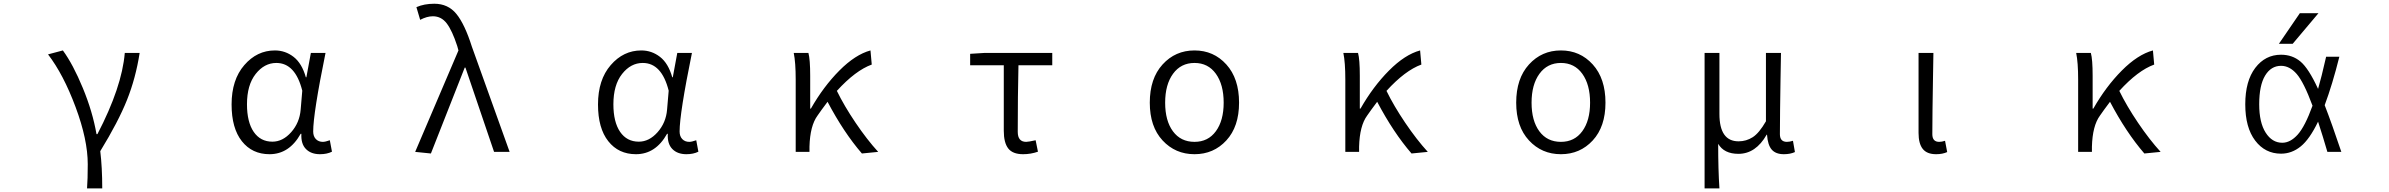

<svg xmlns="http://www.w3.org/2000/svg" viewBox="-20 -829 13040 1048"><path d="M538.1 199.2H455.1Q459 150.4 459 67.4Q459 -66.4 392.6 -244.6Q326.2 -422.9 242.2 -532.2L323.2 -553.7Q378.9 -477.5 432.1 -348.6Q485.4 -219.7 506.8 -96.7H511.7Q645.5 -353.5 661.1 -540H742.2Q720.7 -402.3 673.3 -283.7Q626 -165 527.3 -3.9Q538.1 85 538.1 199.2Z M1451.2 12.7Q1356.4 12.7 1300.3 -58.1Q1244.1 -128.9 1244.1 -258.8Q1244.1 -393.6 1313.5 -473.6Q1382.8 -553.7 1480.5 -553.7Q1537.1 -553.7 1582.5 -518.6Q1627.9 -483.4 1649.4 -407.2H1652.3L1676.8 -540H1756.8Q1689.5 -210 1689.5 -111.3Q1689.5 -85 1704.1 -69.8Q1718.8 -54.7 1742.2 -54.7Q1755.9 -54.7 1780.3 -63.5L1792 -1Q1764.6 12.7 1726.6 12.7Q1677.7 12.7 1649.9 -15.6Q1622.1 -43.9 1625 -98.6H1621.1Q1558.6 12.7 1451.2 12.7ZM1466.8 -55.7Q1523.4 -55.7 1569.3 -107.4Q1615.2 -159.2 1621.1 -230.5L1629.9 -334Q1591.8 -485.4 1488.3 -485.4Q1422.9 -485.4 1375.5 -425.3Q1328.1 -365.2 1328.1 -259.8Q1328.1 -163.1 1364.7 -109.4Q1401.4 -55.7 1466.8 -55.7Z M2332 8.8 2246.1 0 2482.4 -553.7 2475.6 -578.1Q2448.2 -662.1 2418.5 -701.2Q2388.7 -740.2 2342.8 -740.2Q2310.5 -740.2 2273.4 -720.7L2252.9 -790Q2294.9 -808.6 2350.6 -808.6Q2425.8 -808.6 2471.2 -752.9Q2516.6 -697.3 2555.7 -574.2L2761.7 0H2676.8L2520.5 -460H2516.6Z M3451.2 12.7Q3356.4 12.7 3300.3 -58.1Q3244.1 -128.9 3244.1 -258.8Q3244.1 -393.6 3313.5 -473.6Q3382.8 -553.7 3480.5 -553.7Q3537.1 -553.7 3582.5 -518.6Q3627.9 -483.4 3649.4 -407.2H3652.3L3676.8 -540H3756.8Q3689.5 -210 3689.5 -111.3Q3689.5 -85 3704.1 -69.8Q3718.8 -54.7 3742.2 -54.7Q3755.9 -54.7 3780.3 -63.5L3792 -1Q3764.6 12.7 3726.6 12.7Q3677.7 12.7 3649.9 -15.6Q3622.1 -43.9 3625 -98.6H3621.1Q3558.6 12.7 3451.2 12.7ZM3466.8 -55.7Q3523.4 -55.7 3569.3 -107.4Q3615.2 -159.2 3621.1 -230.5L3629.9 -334Q3591.8 -485.4 3488.3 -485.4Q3422.9 -485.4 3375.5 -425.3Q3328.1 -365.2 3328.1 -259.8Q3328.1 -163.1 3364.7 -109.4Q3401.4 -55.7 3466.8 -55.7Z M4773.4 0 4684.6 8.8Q4585 -106.4 4497.1 -273.4Q4459 -222.7 4442.4 -198.2Q4401.4 -142.6 4398.4 -28.3V0H4323.2V-394.5Q4323.2 -488.3 4312.5 -540H4392.6Q4402.3 -504.9 4402.3 -415V-236.3H4406.2Q4474.6 -356.4 4561.5 -443.8Q4648.4 -531.2 4731.4 -553.7L4738.3 -476.6Q4649.4 -444.3 4547.9 -333Q4587.9 -251 4649.9 -159.2Q4711.9 -67.4 4773.4 0Z M5564.5 12.7Q5507.8 12.7 5483.4 -18.6Q5459 -49.8 5459 -115.2V-472.7H5275.4V-535.2L5352.5 -540H5723.6V-472.7H5539.1Q5535.2 -304.7 5535.2 -109.4Q5535.2 -54.7 5581.1 -54.7Q5593.8 -54.7 5632.8 -63.5L5645.5 -1Q5606.4 12.7 5564.5 12.7Z M6255.9 -268.6Q6255.9 -400.4 6325.7 -477.1Q6395.5 -553.7 6500 -553.7Q6604.5 -553.7 6673.8 -477.1Q6743.2 -400.4 6743.2 -268.6Q6743.2 -137.7 6673.8 -62.5Q6604.5 12.7 6500 12.7Q6395.5 12.7 6325.7 -62.5Q6255.9 -137.7 6255.9 -268.6ZM6500 -54.7Q6574.2 -54.7 6616.7 -112.8Q6659.2 -170.9 6659.2 -268.6Q6659.2 -367.2 6616.7 -426.3Q6574.2 -485.4 6500 -485.4Q6425.8 -485.4 6382.8 -426.3Q6339.8 -367.2 6339.8 -268.6Q6339.8 -169.9 6382.3 -112.3Q6424.8 -54.7 6500 -54.7Z M7773.4 0 7684.6 8.8Q7585 -106.4 7497.1 -273.4Q7459 -222.7 7442.4 -198.2Q7401.4 -142.6 7398.4 -28.3V0H7323.2V-394.5Q7323.2 -488.3 7312.5 -540H7392.6Q7402.3 -504.9 7402.3 -415V-236.3H7406.2Q7474.6 -356.4 7561.5 -443.8Q7648.4 -531.2 7731.4 -553.7L7738.3 -476.6Q7649.4 -444.3 7547.9 -333Q7587.9 -251 7649.9 -159.2Q7711.9 -67.4 7773.4 0Z M8255.9 -268.6Q8255.9 -400.4 8325.7 -477.1Q8395.5 -553.7 8500 -553.7Q8604.5 -553.7 8673.8 -477.1Q8743.2 -400.4 8743.2 -268.6Q8743.2 -137.7 8673.8 -62.5Q8604.5 12.7 8500 12.7Q8395.5 12.7 8325.7 -62.5Q8255.9 -137.7 8255.9 -268.6ZM8500 -54.7Q8574.2 -54.7 8616.7 -112.8Q8659.2 -170.9 8659.2 -268.6Q8659.2 -367.2 8616.7 -426.3Q8574.2 -485.4 8500 -485.4Q8425.8 -485.4 8382.8 -426.3Q8339.8 -367.2 8339.8 -268.6Q8339.8 -169.9 8382.3 -112.3Q8424.8 -54.7 8500 -54.7Z M9284.2 199.2V-540H9365.2V-207Q9365.2 -57.6 9469.7 -57.6Q9511.7 -57.6 9546.9 -80.1Q9582 -102.5 9619.1 -167V-540H9701.2Q9700.2 -489.3 9698.7 -397Q9697.3 -304.7 9696.3 -231Q9695.3 -157.2 9695.3 -96.7Q9695.3 -54.7 9733.4 -54.7Q9748 -54.7 9766.6 -60.5L9777.3 1Q9752 12.7 9716.8 12.7Q9672.9 12.7 9650.9 -12.2Q9628.9 -37.1 9625 -93.8H9623Q9563.5 10.7 9468.8 10.7Q9390.6 10.7 9358.4 -43.9Q9358.4 98.6 9365.2 199.2Z M10547.9 12.7Q10498 12.7 10475.1 -16.1Q10452.1 -44.9 10452.1 -103.5V-540H10533.2Q10532.2 -489.3 10530.8 -397Q10529.3 -304.7 10528.3 -231Q10527.3 -157.2 10527.3 -96.7Q10527.3 -54.7 10564.5 -54.7Q10579.1 -54.7 10596.7 -60.5L10608.4 1Q10583 12.7 10547.9 12.7Z M11773.4 0 11684.6 8.8Q11585 -106.4 11497.1 -273.4Q11459 -222.7 11442.4 -198.2Q11401.4 -142.6 11398.4 -28.3V0H11323.2V-394.5Q11323.2 -488.3 11312.5 -540H11392.6Q11402.3 -504.9 11402.3 -415V-236.3H11406.2Q11474.6 -356.4 11561.5 -443.8Q11648.4 -531.2 11731.4 -553.7L11738.3 -476.6Q11649.4 -444.3 11547.9 -333Q11587.9 -251 11649.9 -159.2Q11711.9 -67.4 11773.4 0Z M12676.8 -519.5H12749Q12710.9 -367.2 12668.9 -254.9Q12708 -154.3 12759.8 0H12683.6Q12659.2 -84 12632.8 -165Q12586.9 -69.3 12538.1 -29.8Q12489.3 9.8 12430.7 9.8Q12343.8 9.8 12289.6 -61.5Q12235.4 -132.8 12235.4 -259.8Q12235.4 -386.7 12290 -458.5Q12344.7 -530.3 12430.7 -530.3Q12492.2 -530.3 12536.6 -493.2Q12581.1 -456.1 12632.8 -343.8Q12650.4 -403.3 12676.8 -519.5ZM12533.2 -756.8H12634.8L12494.1 -589.8H12418.9ZM12602.5 -252Q12554.7 -380.9 12516.1 -425.3Q12477.5 -469.7 12430.7 -469.7Q12376 -469.7 12343.8 -416.5Q12311.5 -363.3 12311.5 -259.8Q12311.5 -160.2 12346.7 -105Q12381.8 -49.8 12437.5 -49.8Q12481.4 -49.8 12521.5 -94.2Q12561.5 -138.7 12602.5 -252Z"/></svg>

Font: Gen Shin Gothic Monospace Normal
Style: Regular
Weight: 350
Designer: [Source Han Sans]
Ryoko NISHIZUKA  (kana & ideographs); Paul D. Hunt (Latin, Greek & Cyrillic); Wenlong ZHANG  (bopomofo
Version: Version 1.002.20150607